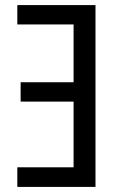

<svg xmlns="http://www.w3.org/2000/svg" viewBox="-20 -734 471 754"><path d="M355 -714V0H48V-77H269V-335H61V-411H269V-638H48V-714Z"/></svg>

Font: Noto Sans Display Condensed
Style: Regular
Weight: 400
Width: 3
Designer: Monotype Design Team
Foundry: Monotype Imaging Inc.
Version: Version 2.003